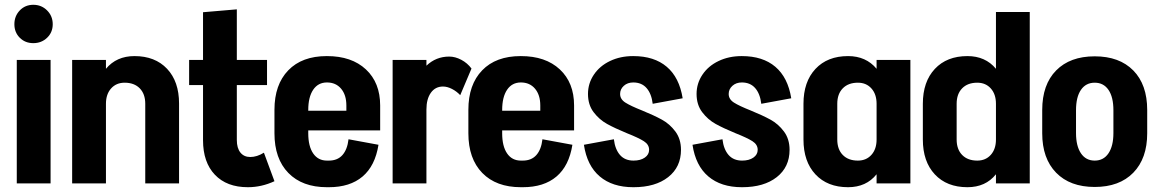

<svg xmlns="http://www.w3.org/2000/svg" viewBox="-20 -765 4826 801"><path d="M191 0H50V-515H191ZM40 -664Q40 -698 62.5 -721.5Q85 -745 119 -745Q153 -745 176.5 -721.5Q200 -698 200 -664Q200 -630 176.5 -607.5Q153 -585 119 -585Q85 -585 62.5 -607.5Q40 -630 40 -664Z M727 0H586V-332Q586 -373 563 -396.5Q540 -420 500 -420Q465 -420 443.5 -396Q422 -372 422 -332V0H281V-515H422V-478Q466 -531 541 -531Q627 -531 677 -478Q727 -425 727 -333Z M1125 -9Q1071 16 1014 16Q926 16 876.5 -36Q827 -88 827 -180V-410H769V-515H827V-714L968 -726V-515H1094V-410H968V-181Q968 -147 983 -128.5Q998 -110 1024 -110Q1052 -110 1081 -128Z M1566 -325V-221H1266V-209Q1266 -155 1286.5 -125Q1307 -95 1344 -95H1352Q1388 -95 1408.5 -118Q1429 -141 1434 -184L1559 -161Q1545 -73 1492.5 -28.5Q1440 16 1352 16H1344Q1241 16 1183 -43.5Q1125 -103 1125 -209V-307Q1125 -412 1182.5 -471.5Q1240 -531 1343 -531H1344Q1447 -531 1506.5 -475.5Q1566 -420 1566 -325ZM1266 -303H1425V-325Q1425 -369 1403 -395Q1381 -421 1344 -421Q1307 -421 1286.5 -390.5Q1266 -360 1266 -306Z M1947 -479 1900 -368Q1885 -384 1865.5 -394Q1846 -404 1828 -404Q1796 -404 1777.5 -378Q1759 -352 1759 -308V0H1618V-515H1759V-491Q1799 -529 1854 -529Q1879 -529 1904.5 -515.5Q1930 -502 1947 -479Z M2375 -325V-221H2075V-209Q2075 -155 2095.5 -125Q2116 -95 2153 -95H2161Q2197 -95 2217.5 -118Q2238 -141 2243 -184L2368 -161Q2354 -73 2301.5 -28.5Q2249 16 2161 16H2153Q2050 16 1992 -43.5Q1934 -103 1934 -209V-307Q1934 -412 1991.5 -471.5Q2049 -531 2152 -531H2153Q2256 -531 2315.5 -475.5Q2375 -420 2375 -325ZM2075 -303H2234V-325Q2234 -369 2212 -395Q2190 -421 2153 -421Q2116 -421 2095.5 -390.5Q2075 -360 2075 -306Z M2659 -304Q2708 -284 2741 -266Q2774 -248 2797.5 -216.5Q2821 -185 2821 -140Q2821 -68 2767.5 -26Q2714 16 2623 16H2622Q2535 16 2482 -29Q2429 -74 2416 -161L2541 -184Q2546 -142 2566.5 -118.5Q2587 -95 2623 -95Q2652 -95 2670 -107.5Q2688 -120 2688 -140Q2688 -162 2666 -176Q2644 -190 2596 -209Q2545 -230 2512.5 -248Q2480 -266 2456.5 -297Q2433 -328 2433 -373Q2433 -417 2457.5 -453.5Q2482 -490 2525 -510.5Q2568 -531 2621 -531H2622Q2709 -531 2761.5 -486.5Q2814 -442 2828 -355L2703 -332Q2698 -374 2677.5 -397.5Q2657 -421 2622 -421Q2598 -421 2582.5 -407Q2567 -393 2567 -373Q2567 -351 2589 -337Q2611 -323 2659 -304Z M3112 -304Q3161 -284 3194 -266Q3227 -248 3250.5 -216.5Q3274 -185 3274 -140Q3274 -68 3220.5 -26Q3167 16 3076 16H3075Q2988 16 2935 -29Q2882 -74 2869 -161L2994 -184Q2999 -142 3019.5 -118.5Q3040 -95 3076 -95Q3105 -95 3123 -107.5Q3141 -120 3141 -140Q3141 -162 3119 -176Q3097 -190 3049 -209Q2998 -230 2965.5 -248Q2933 -266 2909.5 -297Q2886 -328 2886 -373Q2886 -417 2910.5 -453.5Q2935 -490 2978 -510.5Q3021 -531 3074 -531H3075Q3162 -531 3214.5 -486.5Q3267 -442 3281 -355L3156 -332Q3151 -374 3130.5 -397.5Q3110 -421 3075 -421Q3051 -421 3035.5 -407Q3020 -393 3020 -373Q3020 -351 3042 -337Q3064 -323 3112 -304Z M3637 -515H3778V0H3637V-38Q3594 16 3518 16Q3432 16 3382 -37.5Q3332 -91 3332 -183V-332Q3332 -424 3382 -477.5Q3432 -531 3518 -531Q3593 -531 3637 -478ZM3637 -183V-332Q3637 -372 3615.5 -396Q3594 -420 3559 -420Q3519 -420 3496 -396.5Q3473 -373 3473 -332V-183Q3473 -142 3496 -118.5Q3519 -95 3559 -95Q3594 -95 3615.5 -119Q3637 -143 3637 -183Z M4276 -715V0H4135V-38Q4092 16 4016 16Q3930 16 3880 -37.5Q3830 -91 3830 -183V-332Q3830 -424 3880 -477.5Q3930 -531 4016 -531Q4091 -531 4135 -478V-715ZM4135 -183V-332Q4135 -372 4113.5 -396Q4092 -420 4057 -420Q4017 -420 3994 -396.5Q3971 -373 3971 -332V-183Q3971 -142 3994 -118.5Q4017 -95 4057 -95Q4092 -95 4113.5 -119Q4135 -143 4135 -183Z M4766 -209Q4766 -104 4708 -44.5Q4650 15 4547 15Q4444 15 4386 -44.5Q4328 -104 4328 -209V-306Q4328 -412 4386 -471Q4444 -530 4547 -530Q4650 -530 4708 -471Q4766 -412 4766 -306ZM4625 -305Q4625 -360 4604.5 -390Q4584 -420 4547 -420Q4510 -420 4489.5 -390Q4469 -360 4469 -305V-210Q4469 -156 4489.5 -125.5Q4510 -95 4547 -95Q4584 -95 4604.5 -125.5Q4625 -156 4625 -210Z"/></svg>

Font: Akshar SemiBold
Style: Regular
Weight: 600
Designer: Tall Chai
Foundry: Tall Chai
Version: Version 1.000